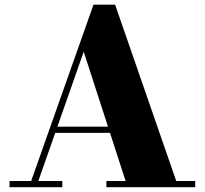

<svg xmlns="http://www.w3.org/2000/svg" viewBox="-20 -784 858 804"><path d="M198 -227.5V-253.5H509.5V-227.5ZM462 -764.5 718 -26H797.5V0H425.5V-26H506L330.5 -567.5L140.5 -26H241V0H20V-26H110.5L371.5 -764.5Z"/></svg>

Font: Bodoni Moda 9pt ExtraBold
Style: Regular
Weight: 800
Designer: Owen Earl
Foundry: indestructible type
Version: Version 2.005